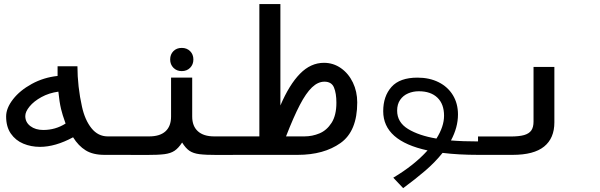

<svg xmlns="http://www.w3.org/2000/svg" viewBox="-20 -784 3040 972"><path d="M350 -89Q260 -40.5 182.5 -40.5Q137 -40.5 98 -56.8Q59 -73 35 -107.5Q11 -142 11 -194.5Q11 -236.5 46 -281.5Q81 -326.5 141 -359.2Q201 -392 271.5 -399.5V-448.5H372Q372 -398.5 378 -345.5Q384 -292.5 395 -244Q410 -176 443.2 -134.8Q476.5 -93.5 525.5 -93.5H602V0H509Q450.5 0 413.8 -22.8Q377 -45.5 350 -89ZM199 -126Q260.5 -126 312 -158.5Q295 -206 289 -232.5Q280.5 -268.5 275.5 -320Q228 -313.5 189.8 -292.5Q151.5 -271.5 129.8 -245Q108 -218.5 108 -196.5Q108 -165 133.8 -145.5Q159.5 -126 199 -126Z M846 -194V-391H953V-194Q953 -145.5 981.8 -119.5Q1010.5 -93.5 1064.5 -93.5H1201.5V0L1083.5 0.5Q1020.5 0.5 989.5 -3.5Q958.5 -7.5 939.2 -20.5Q920 -33.5 902 -62.5Q883 -33.5 863.2 -20.5Q843.5 -7.5 812.2 -3.5Q781 0.5 718 0.5L598.5 0V-93.5H735.5Q789.5 -93.5 817.8 -119.2Q846 -145 846 -194ZM841.5 -483Q841.5 -508.5 857.8 -525Q874 -541.5 900 -541.5Q926 -541.5 942.5 -525Q959 -508.5 959 -483Q959 -457.5 942.5 -440.8Q926 -424 900 -424Q874.5 -424 858 -440.8Q841.5 -457.5 841.5 -483Z M1191 -93.5H1293V-763.5H1399.5V-250Q1444.5 -355.5 1498.8 -410.8Q1553 -466 1620 -466Q1667.5 -466 1706 -439Q1744.5 -412 1766.5 -366.2Q1788.5 -320.5 1788.5 -265.5Q1788.5 -120 1704 -60Q1619.5 0 1487 0H1191ZM1683 -264Q1683 -311.5 1670.8 -341Q1658.5 -370.5 1622.5 -370.5Q1589.5 -370.5 1559.2 -341.5Q1529 -312.5 1497.8 -252.5Q1466.5 -192.5 1428 -93.5H1521Q1561 -93.5 1597.5 -108.8Q1634 -124 1658.5 -162Q1683 -200 1683 -264Z M2144.5 -22.5Q1920 -71 1920 -221Q1920 -297 1962 -344Q2004 -391 2093.5 -391Q2154 -391 2200.5 -367.8Q2247 -344.5 2272.8 -302.2Q2298.5 -260 2298.5 -204.5Q2298.5 -139 2263 -73Q2322 -68 2401.5 -68V0Q2302 0 2220.5 -10Q2182.5 37.5 2133 80Q2083.5 122.5 2021 168.5L1971 115.5Q2077 52.5 2144.5 -22.5ZM2189.5 -82.5Q2228 -143.5 2228 -198Q2228 -257.5 2194.2 -289.8Q2160.5 -322 2100 -322Q2071 -322 2046 -311.2Q2021 -300.5 2005.8 -278.5Q1990.5 -256.5 1990.5 -224Q1990.5 -165 2045.5 -131.2Q2100.5 -97.5 2189.5 -82.5Z M2400 -93H2564Q2608 -93 2633.2 -100.2Q2658.5 -107.5 2669.8 -123.8Q2681 -140 2681 -168.5V-445H2786.5V-164.5Q2786.5 -84 2734.5 -42Q2682.5 0 2575.5 0H2400Z"/></svg>

Font: JuliaMono SemiBoldItalic
Style: Regular
Weight: 600
Italic angle: -9°
Monospace: yes
Designer: cormullion
Foundry: corm
Version: Version 0.049; ttfautohint (v1.8.4)